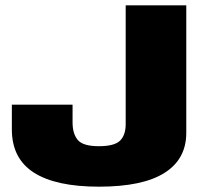

<svg xmlns="http://www.w3.org/2000/svg" viewBox="-20 -695 768 721"><path d="M351.5 6Q516 6 597.8 -45.8Q679.5 -97.5 679.5 -196V-675H452V-229Q452 -188 431 -167Q410 -146 351 -146Q292 -146 272.2 -169.2Q252.5 -192.5 252.5 -235.5V-302H24.5V-209Q24.5 -100 107 -47Q189.5 6 351.5 6Z"/></svg>

Font: Anybody UltraCondensed Thin Black
Style: Regular
Weight: 900
Version: Version 1.111